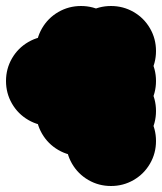

<svg xmlns="http://www.w3.org/2000/svg" viewBox="-70 -520 540 640"><path d="M150 -250Q150 -291 170 -325.5Q190 -360 224.5 -380Q259 -400 300 -400Q341 -400 375.5 -380Q410 -360 430 -325.5Q450 -291 450 -250Q450 -209 430 -174.5Q410 -140 375.5 -120Q341 -100 300 -100Q259 -100 224.5 -120Q190 -140 170 -174.5Q150 -209 150 -250ZM50 -150Q50 -191 70 -225.5Q90 -260 124.5 -280Q159 -300 200 -300Q241 -300 275.5 -280Q310 -260 330 -225.5Q350 -191 350 -150Q350 -109 330 -74.5Q310 -40 275.5 -20Q241 0 200 0Q159 0 124.5 -20Q90 -40 70 -74.5Q50 -109 50 -150ZM150 -350Q150 -391 170 -425.5Q190 -460 224.5 -480Q259 -500 300 -500Q341 -500 375.5 -480Q410 -460 430 -425.5Q450 -391 450 -350Q450 -309 430 -274.5Q410 -240 375.5 -220Q341 -200 300 -200Q259 -200 224.5 -220Q190 -240 170 -274.5Q150 -309 150 -350ZM50 -350Q50 -391 70 -425.5Q90 -460 124.5 -480Q159 -500 200 -500Q241 -500 275.5 -480Q310 -460 330 -425.5Q350 -391 350 -350Q350 -309 330 -274.5Q310 -240 275.5 -220Q241 -200 200 -200Q159 -200 124.5 -220Q90 -240 70 -274.5Q50 -309 50 -350ZM-50 -250Q-50 -291 -30 -325.5Q-10 -360 24.5 -380Q59 -400 100 -400Q141 -400 175.5 -380Q210 -360 230 -325.5Q250 -291 250 -250Q250 -209 230 -174.5Q210 -140 175.5 -120Q141 -100 100 -100Q59 -100 24.5 -120Q-10 -140 -30 -174.5Q-50 -209 -50 -250ZM150 -150Q150 -191 170 -225.5Q190 -260 224.5 -280Q259 -300 300 -300Q341 -300 375.5 -280Q410 -260 430 -225.5Q450 -191 450 -150Q450 -109 430 -74.5Q410 -40 375.5 -20Q341 0 300 0Q259 0 224.5 -20Q190 -40 170 -74.5Q150 -109 150 -150ZM150 -50Q150 -91 170 -125.5Q190 -160 224.5 -180Q259 -200 300 -200Q341 -200 375.5 -180Q410 -160 430 -125.5Q450 -91 450 -50Q450 -9 430 25.5Q410 60 375.5 80Q341 100 300 100Q259 100 224.5 80Q190 60 170 25.5Q150 -9 150 -50Z"/></svg>

Font: TINY 5x3
Style: Regular
Weight: 400
Designer: Jack Halten Fahnestock
Foundry: Velvetyne Type Foundry
Version: Version 1.002